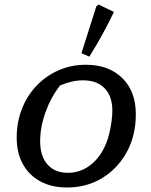

<svg xmlns="http://www.w3.org/2000/svg" viewBox="-20 -822 669 851"><path d="M277 9Q209 9 159 -18Q109 -45 81.5 -94.5Q54 -144 54 -212Q54 -280 77 -339Q100 -398 142 -442Q184 -486 240 -510.5Q296 -535 361 -535Q462 -535 522 -476Q582 -417 582 -316Q582 -222 542.5 -149Q503 -76 434 -33.5Q365 9 277 9ZM281 -56Q335 -56 379.5 -89.5Q424 -123 449 -183Q458 -203 464.5 -230.5Q471 -258 474.5 -285Q478 -312 478 -331Q478 -395 444 -430.5Q410 -466 348 -466Q299 -466 246 -443Q205 -390 181.5 -324Q158 -258 158 -196Q158 -130 190.5 -93Q223 -56 281 -56ZM376 -571 341 -586 407 -794 417 -802 485 -769Q462 -721 435 -671.5Q408 -622 376 -571Z"/></svg>

Font: Piazzolla SC Medium
Style: Italic
Weight: 500
Italic angle: -11.3°
Designer: Juan Pablo del Peral
Foundry: Huerta Tipografica
Version: Version 1.330